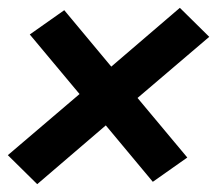

<svg xmlns="http://www.w3.org/2000/svg" viewBox="-27 -585 554 490"><path d="M68 -115 -7 -189 176 -345 49 -497 137 -559 257 -415 432 -565 507 -491 324 -335 451 -183 363 -121 243 -265Z"/></svg>

Font: Iosevka Curly Slab XBdObl
Style: Regular
Weight: 800
Italic angle: -9°
Monospace: yes
Designer: Belleve Invis
Foundry: Belleve Invis
Version: Version 11.1.0; ttfautohint (v1.8.3)